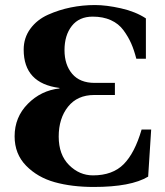

<svg xmlns="http://www.w3.org/2000/svg" viewBox="-20 -727 655 762"><path d="M38 -186Q38 -262 90.5 -315Q143 -368 216 -376V-378Q74 -396 74 -530Q74 -577 100.5 -613Q127 -649 170.5 -668.5Q214 -688 261 -697.5Q308 -707 357 -707Q402 -707 460 -694Q518 -681 559 -654V-494H521Q512 -529 500.5 -555Q489 -581 470 -607Q451 -633 420 -647Q389 -661 348 -661Q294 -661 265 -624Q236 -587 236 -528Q236 -470 266.5 -434Q297 -398 356 -398H436V-350H354Q287 -350 250 -303.5Q213 -257 213 -185Q213 -113 254 -72Q295 -31 349 -31Q427 -31 471 -75.5Q515 -120 542 -213H580L568 -26Q500 15 352 15Q265 15 197 -4Q129 -23 83.5 -69.5Q38 -116 38 -186Z"/></svg>

Font: Heuristica
Style: Bold
Weight: 700
Version: Version 1.0.2